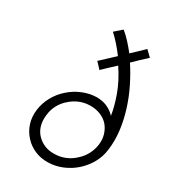

<svg xmlns="http://www.w3.org/2000/svg" viewBox="-181 -827 828 928"><g transform="rotate(30 233.0 -363.5)"><path d="M115 -188Q118 -219 132.5 -246Q147 -273 170 -292Q192 -312 219.5 -323Q247 -334 279 -334Q309 -334 334.5 -323.5Q360 -313 377 -294Q394 -274 402 -248Q410 -222 406 -191Q402 -161 387.5 -134.5Q373 -108 351 -89Q329 -68 300.5 -56.5Q272 -45 241 -45Q210 -44 185 -55Q160 -66 142 -86Q125 -105 118 -131Q111 -157 115 -188ZM458 -193Q465 -244 458.5 -299Q452 -354 435 -408Q418 -463 392.5 -514.5Q367 -566 338 -610Q356 -628 373.5 -644.5Q391 -661 410 -678Q402 -686 394 -693.5Q386 -701 378 -709Q362 -693 346 -678Q330 -663 313 -647Q294 -671 274 -693Q254 -715 232 -733Q222 -724 212 -715.5Q202 -707 192 -698Q214 -678 234 -655Q254 -632 272 -608Q253 -591 234.5 -573Q216 -555 197 -538Q205 -530 212.5 -522Q220 -514 228 -505Q245 -522 262 -537.5Q279 -553 296 -569Q338 -506 359 -447Q380 -388 387 -341Q369 -361 342.5 -373Q316 -385 284 -385Q243 -384 205 -368Q167 -352 137 -325Q107 -299 87 -262.5Q67 -226 62 -186Q57 -145 68.5 -110Q80 -75 104 -49Q127 -23 161 -8Q195 7 236 6Q277 5 315 -11Q353 -27 383 -54Q413 -81 433 -116.5Q453 -152 458 -193Z"/></g></svg>

Font: Josefin Slab Thin Medium
Style: Italic
Weight: 500
Italic angle: -12°
Version: Version 2.000